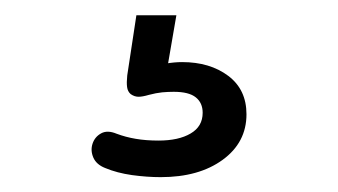

<svg xmlns="http://www.w3.org/2000/svg" viewBox="-20 -40 444 252"><path d="M191 192.5Q173 192.5 153.2 189.8Q133.5 187 118 180.5Q106.5 176 102.5 166.8Q98.5 157.5 101.5 148.5Q104.5 139.5 112.8 135Q121 130.5 133 135.5Q145 140 158.2 142.2Q171.5 144.5 188 144.5Q214.5 144.5 230.2 135.2Q246 126 246 108Q246 95 237 87.8Q228 80.5 208 80.5Q200.5 80.5 192.8 81.2Q185 82 175.5 84.5Q167 87 161.8 87Q156.5 87 151.5 83.5Q147.5 80 146.8 74.2Q146 68.5 147 59L159 -20H211.5L198.5 55.5L173.5 49Q185.5 45.5 197.2 43.5Q209 41.5 219 41.5Q255.5 41.5 279.5 59.5Q303.5 77.5 303.5 110Q303.5 147 272.2 169.8Q241 192.5 191 192.5Z"/></svg>

Font: Nunito ExtraLight
Style: Regular
Weight: 200
Designer: Vernon Adams
Foundry: Vernon Adams
Version: Version 3.602;April 4, 2023;FontCreator 14.0.0.2856 64-bit